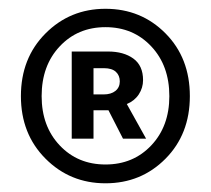

<svg xmlns="http://www.w3.org/2000/svg" viewBox="-20 -734 483 439"><path d="M27.8 -514.2Q27.8 -601.1 84 -657.5Q140.1 -713.9 221.2 -713.9Q302.7 -713.9 358.4 -657.7Q414.1 -601.6 414.1 -514.2Q414.1 -427.2 358.4 -371.1Q302.7 -314.9 221.2 -314.9Q140.1 -314.9 84 -371.3Q27.8 -427.7 27.8 -514.2ZM75.2 -514.2Q75.2 -445.3 116.5 -401.6Q157.7 -357.9 221.2 -357.9Q284.7 -357.9 325.9 -401.6Q367.2 -445.3 367.2 -514.2Q367.2 -584 325.9 -627.9Q284.7 -671.9 221.2 -671.9Q157.7 -671.9 116.5 -627.9Q75.2 -584 75.2 -514.2ZM144 -417V-616.2H227.1Q262.7 -616.2 284.9 -600.1Q307.1 -584 307.1 -550.8Q307.1 -533.2 297.4 -518.3Q287.6 -503.4 270 -496.1L314 -417H261.2L228 -481.9H193.8V-417ZM193.8 -518.1H216.8Q233.9 -518.1 243.9 -526.1Q253.9 -534.2 253.9 -547.9Q253.9 -561.5 244.9 -569.8Q235.8 -578.1 217.8 -578.1H193.8Z"/></svg>

Font: Source Sans Pro Semibold
Style: Regular
Weight: 600
Designer: Paul D. Hunt
Foundry: Adobe Systems Incorporated
Version: Version 2.020;PS 2.0;hotconv 1.0.86;makeotf.lib2.5.63406